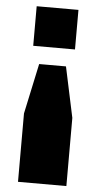

<svg xmlns="http://www.w3.org/2000/svg" viewBox="-56 -635 452 870"><g transform="rotate(5 170.0 -200.0)"><path d="M265 -420V-600H75V-420ZM109 -340 60 -111V200H280V-110L231 -340Z"/></g></svg>

Font: Kumar One
Style: Regular
Weight: 400
Designer: Parimal Parmar
Foundry: Indian Type Foundry
Version: Version 1.001;PS 1.001;hotconv 1.0.88;makeotf.lib2.5.647800